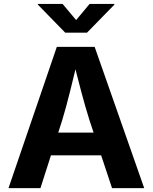

<svg xmlns="http://www.w3.org/2000/svg" viewBox="-20 -969 787 989"><path d="M23.8 0 272.7 -727.5H467.6L722.8 0H557.1L440.5 -351Q419.3 -418.9 397.7 -499.9Q376.1 -580.8 352.2 -676.2H384.5Q361.3 -580.3 341.1 -499Q320.9 -417.6 300.8 -351L188.4 0ZM179.3 -168.8V-285.8H567.3V-168.8ZM302.4 -948.7 372.1 -865.6 441.5 -948.7H569.2V-945.1L428.2 -800.8H315.9L175.1 -945.1V-948.7Z"/></svg>

Font: Atlassian Sans
Style: Regular
Weight: 400
Designer: Rasmus Andersson
Foundry: Modifications by Atlassian Pty Ltd, manufactured by rsms
Version: Version 4.001;git-9221beed3